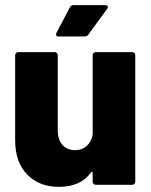

<svg xmlns="http://www.w3.org/2000/svg" viewBox="-20 -720 589 748"><path d="M341 -505Q341 -510 344.5 -513.5Q348 -517 353 -517H495Q500 -517 503.5 -513.5Q507 -510 507 -505V-12Q507 -7 503.5 -3.5Q500 0 495 0H353Q348 0 344.5 -3.5Q341 -7 341 -12V-47Q341 -50 340 -50.5Q339 -51 338 -51Q337 -51 335 -49Q295 8 209 8Q133 8 86 -40Q39 -88 39 -174V-505Q39 -510 42.5 -513.5Q46 -517 51 -517H193Q198 -517 201.5 -513.5Q205 -510 205 -505V-212Q205 -177 223 -156Q241 -135 272 -135Q300 -135 318.5 -152Q337 -169 341 -197ZM208 -578Q201 -578 199.5 -581Q198 -584 198 -586Q198 -588 200 -592L252 -691Q256 -700 267 -700H390Q400 -700 400 -693Q400 -690 397 -685L324 -585Q319 -578 310 -578Z"/></svg>

Font: LinhAnh ExtBd
Style: Regular
Weight: 800
Designer: Jeremy Tribby
Foundry: Tribby Type
Version: Version 1.408